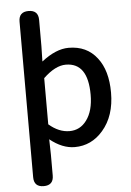

<svg xmlns="http://www.w3.org/2000/svg" viewBox="-65 -844 760 1114"><g transform="rotate(-5 315.0 -287.0)"><path d="M144 223Q87 223 87 166V-287V-740Q87 -797 144 -797Q201 -797 201 -740V-587L199 -498Q283 -564 357 -564Q463 -564 522 -487Q580 -413 580 -284Q580 -148 508 -65Q441 13 343 13Q271 13 199 -45L201 45V166Q201 223 144 223ZM321 -82Q383 -82 421 -134Q461 -188 461 -282Q461 -468 332 -468Q271 -468 201 -401V-266V-132Q259 -82 321 -82Z"/></g></svg>

Font: GenSenRounded TW M
Style: Regular
Weight: 500
Version: Version 1.501;PS 1;hotconv 16.6.51;makeotf.lib2.5.65220